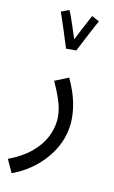

<svg xmlns="http://www.w3.org/2000/svg" viewBox="-163 -737 603 1019"><g transform="rotate(15 138.0 -228.0)"><path d="M13 230 -26 162Q48 126 92 81.5Q136 37 155 -10.5Q174 -58 174 -104Q174 -131 167 -160Q160 -189 144.5 -223.5Q129 -258 104 -302L177 -339Q216 -271 232 -213.5Q248 -156 248 -108Q248 -62 236 -19.5Q224 23 201.5 61Q179 99 149.5 131Q120 163 85 188Q50 213 13 230ZM121 -483Q115 -497 105 -521Q95 -545 83.5 -573Q72 -601 61 -625.5Q50 -650 43 -666L85 -686Q91 -677 100.5 -656Q110 -635 121 -610Q132 -585 141.5 -562Q151 -539 158 -525L176 -488ZM176 -488 135 -503Q141 -520 152 -547Q163 -574 175 -603.5Q187 -633 197 -655.5Q207 -678 210 -686L252 -668Q248 -659 237.5 -635.5Q227 -612 215.5 -583.5Q204 -555 193 -529Q182 -503 176 -488Z"/></g></svg>

Font: Noto Sans Arabic Condensed
Style: Regular
Weight: 400
Width: 3
Designer: Monotype Design Team, Nadine Chahine, Nizar Qandah and Khaled Hosny
Foundry: Monotype Imaging Inc.
Version: Version 2.012